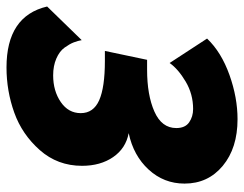

<svg xmlns="http://www.w3.org/2000/svg" viewBox="-104 -658 768 605"><g transform="rotate(90 280.5 -355.0)"><path d="M-2 -119 104 -228Q106 -216 111 -203Q116 -190 127.5 -174Q139 -158 162 -148Q185 -138 215 -138Q264 -138 299 -162Q334 -186 334 -225Q334 -265 293.5 -283Q253 -301 169 -301H138L166 -434H197Q277 -434 329 -457Q381 -480 381 -526Q381 -554 363 -566.5Q345 -579 321 -579Q274 -579 234.5 -555.5Q195 -532 176 -505L99 -623Q142 -668 213.5 -693.5Q285 -719 353 -719Q444 -719 500 -672.5Q556 -626 556 -552Q556 -487 512 -439Q468 -391 397 -376Q445 -367 472.5 -327Q500 -287 500 -229Q500 -152 450.5 -96Q401 -40 332.5 -15.5Q264 9 190 9Q28 9 -2 -119Z"/></g></svg>

Font: Raleway-v4020 ExtraBold
Style: Italic
Weight: 800
Italic angle: -12°
Designer: Matt McInerney, Pablo Impallari, Rodrigo Fuenzalida
Foundry: Matt McInerney, Pablo Impallari, Rodrigo Fuenzalida
Version: Version 4.020;PS 004.020;hotconv 1.0.88;makeotf.lib2.5.64775